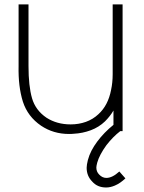

<svg xmlns="http://www.w3.org/2000/svg" viewBox="-20 -582 637 852"><path d="M536.5 209.5Q526 219.5 514.2 227.8Q502.5 236 489.5 241.5Q469.5 250 451 250Q412.5 250 389.5 224Q364.5 199 364.5 162.5Q364.5 150 370 128Q375.5 107 386.2 86.2Q397 65.5 411.8 45.8Q426.5 26 444.8 7.2Q463 -11.5 483.5 -28V-91.5Q469 -66.5 446 -43.5Q419 -17.5 382.8 -4Q346.5 9.5 307.5 11.5Q303.5 12 298.5 12.2Q293.5 12.5 286.5 12.5Q217 12.5 162.5 -24Q103 -64.5 81.5 -131Q60.5 -198.5 62.5 -288.5V-562.5H106.5V-288.5Q106.5 -200.5 122 -146.5Q137.5 -92.5 186.5 -59.5Q232.5 -30 293.5 -30Q329.5 -30 361 -41.2Q392.5 -52.5 416.5 -75Q460 -114.5 473 -183.5Q476.5 -199.5 478.2 -216.8Q480 -234 480 -253V-562.5H524V0H513.5Q481.5 24.5 452 62.5Q421 105.5 411.5 139.5Q407.5 154.5 407.5 161.5Q407.5 180 420 192.5Q434 207.5 452 207.5Q478.5 207.5 509.5 179Z"/></svg>

Font: Russisch Sans ExtraLight
Style: Regular
Weight: 200
Width: 4
Designer: Michael Sharanda (font) & Cristiano Sobral (main changes)
Foundry: Michael Sharanda
Version: Version 2.00;September 8, 2020;FontCreator 13.0.0.2681 64-bi